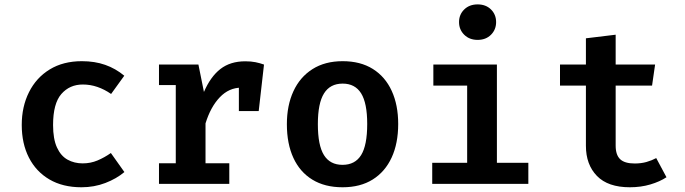

<svg xmlns="http://www.w3.org/2000/svg" viewBox="-20 -816 3040 852"><path d="M347 -91Q382 -91 412.8 -104Q443.5 -117 472 -137L532 -52.5Q497 -23 447.5 -4Q398 15 341.5 15Q258.5 15 199.2 -19.8Q140 -54.5 108.2 -116.8Q76.5 -179 76.5 -261.5Q76.5 -343 108.8 -407.2Q141 -471.5 200.8 -508Q260.5 -544.5 343.5 -544.5Q400.5 -544.5 446.8 -528.2Q493 -512 531.5 -480L473 -399Q443.5 -419.5 412.2 -430.2Q381 -441 347.5 -441Q289 -441 252.2 -398.8Q215.5 -356.5 215.5 -261.5Q215.5 -199 232.8 -161.5Q250 -124 279.8 -107.5Q309.5 -91 347 -91Z M685.5 0V-91.5H760V-438.5H685.5V-529.5H860.5L885 -408Q914 -475.5 958 -509.8Q1002 -544 1068.5 -544Q1094 -544 1113.8 -540Q1133.5 -536 1151.5 -529.5L1112 -418.5Q1096.5 -422.5 1082.5 -424.8Q1068.5 -427 1051 -427Q996 -427 955.2 -384.2Q914.5 -341.5 892 -268.5V-91.5H997.5V0ZM1040 -323V-463.5L1058 -529.5H1151.5L1128 -323Z M1500.5 -544.5Q1579.5 -544.5 1634.5 -510Q1689.5 -475.5 1718.2 -412.8Q1747 -350 1747 -266Q1747 -180 1718 -117Q1689 -54 1634 -19.5Q1579 15 1500 15Q1421.5 15 1366.2 -18.8Q1311 -52.5 1282 -115.2Q1253 -178 1253 -265Q1253 -348 1282 -411Q1311 -474 1366.5 -509.2Q1422 -544.5 1500.5 -544.5ZM1500.5 -445Q1445 -445 1417.8 -401.5Q1390.5 -358 1390.5 -265Q1390.5 -171 1417.5 -127.8Q1444.5 -84.5 1500 -84.5Q1555.5 -84.5 1582.5 -127.8Q1609.5 -171 1609.5 -266Q1609.5 -358.5 1582.5 -401.8Q1555.5 -445 1500.5 -445Z M2185 -529.5V-93.5H2324.5V0H1898V-93.5H2053V-436H1903V-529.5ZM2099.5 -796.5Q2136 -796.5 2158.8 -774Q2181.5 -751.5 2181.5 -718Q2181.5 -684.5 2158.8 -661.8Q2136 -639 2099.5 -639Q2063 -639 2040 -661.8Q2017 -684.5 2017 -718Q2017 -751.5 2040 -774Q2063 -796.5 2099.5 -796.5Z M2937.5 -29.5Q2908 -10 2866 2.5Q2824 15 2775 15Q2678 15 2629 -35.2Q2580 -85.5 2580 -169V-436H2465V-529.5H2580V-646L2712 -662V-529.5H2887L2873.5 -436H2712V-169.5Q2712 -128.5 2732 -109.5Q2752 -90.5 2796.5 -90.5Q2825 -90.5 2848.8 -97.2Q2872.5 -104 2892 -114.5Z"/></svg>

Font: Fira Code Light SemiBold
Style: Regular
Weight: 600
Monospace: yes
Version: Version 5.002